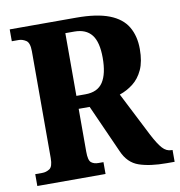

<svg xmlns="http://www.w3.org/2000/svg" viewBox="-80 -788 807 862"><g transform="rotate(-10 323.5 -357.0)"><path d="M21 0V-54H53Q71 -54 86.5 -64Q102 -74 102 -113V-600Q102 -639 85.5 -649.5Q69 -660 53 -660H21V-714H324Q418 -714 474.5 -692Q531 -670 556 -627.5Q581 -585 581 -526Q581 -469 564 -432Q547 -395 518.5 -373Q490 -351 457 -340L560 -138Q583 -94 601 -74Q619 -54 642 -54H647V0H611Q535 0 485.5 -17Q436 -34 412 -90L314 -309H264V-113Q264 -74 276.5 -64Q289 -54 309 -54H332V0ZM305 -368Q361 -368 385.5 -405.5Q410 -443 410 -516Q410 -588 384 -621Q358 -654 305 -654H264V-368Z"/></g></svg>

Font: Noto Serif Tamil Condensed ExtraBold
Style: Italic
Weight: 800
Width: 3
Italic angle: -12°
Designer: Indian Type Foundry, Tom Grace, and the Monotype Design Team
Foundry: Monotype Imaging Inc.
Version: Version 2.003; ttfautohint (v1.8.4.7-5d5b)